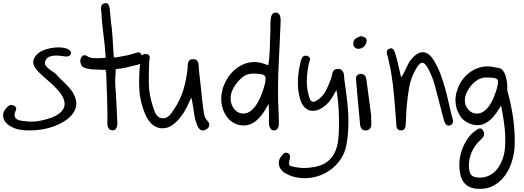

<svg xmlns="http://www.w3.org/2000/svg" viewBox="-20 -847 3404 1247"><path d="M20.5 -145.5Q28.3 -154.3 38.6 -161.1Q48.8 -168 65.4 -163.1Q79.1 -158.2 83.5 -149.4Q87.9 -140.6 83 -130.9Q71.3 -105.5 75.7 -91.3Q80.1 -77.1 93.8 -70.3Q107.4 -63.5 127 -61.5Q146.5 -59.6 167 -57.6Q193.4 -55.7 218.8 -59.1Q244.1 -62.5 269.5 -69.3Q372.1 -94.7 394 -145.5Q416 -196.3 352.5 -265.6Q325.2 -295.9 293 -322.8Q260.7 -349.6 231.4 -378.9Q195.3 -415 195.8 -444.8Q196.3 -474.6 230.5 -502.9Q251 -519.5 287.6 -529.3Q324.2 -539.1 359.4 -539.1Q401.4 -539.1 423.8 -526.4Q432.6 -520.5 438 -514.2Q443.4 -507.8 440.4 -498Q437.5 -487.3 427.2 -482.9Q417 -478.5 403.3 -480.5Q388.7 -482.4 373.5 -484.4Q358.4 -486.3 343.8 -486.3Q321.3 -486.3 303.2 -480Q285.2 -473.6 275.4 -454.1Q267.6 -438.5 273.9 -426.3Q280.3 -414.1 293 -403.3Q305.7 -392.6 321.3 -382.8Q336.9 -373 346.7 -362.3Q369.1 -336.9 394.5 -314Q419.9 -291 439.5 -265.6Q488.3 -201.2 470.7 -144Q453.1 -86.9 374 -45.9Q330.1 -23.4 279.8 -11.7Q229.5 0 169.9 0Q138.7 1 105 -5.4Q71.3 -11.7 41 -31.2Q6.8 -53.7 1 -85Q-4.9 -116.2 20.5 -145.5Z M502.9 -461.9Q504.9 -471.7 511.7 -480Q518.6 -488.3 529.3 -488.3Q535.2 -488.3 540 -485.8Q544.9 -483.4 549.8 -480.5Q550.8 -479.5 551.3 -479.5Q551.8 -479.5 552.7 -478.5Q569.3 -468.8 603.5 -468.8Q612.3 -468.8 621.1 -469.2Q629.9 -469.7 637.7 -469.7Q643.6 -470.7 652.3 -470.7Q661.1 -470.7 666 -471.7Q666 -473.6 665.5 -476.6Q665 -479.5 666 -481.4Q664.1 -513.7 659.7 -556.6Q655.3 -599.6 648.4 -651.4Q646.5 -671.9 643.6 -696.8Q640.6 -721.7 638.7 -766.6Q637.7 -769.5 637.7 -775.4Q635.7 -784.2 635.7 -794.4Q635.7 -804.7 640.6 -813.5Q643.6 -818.4 652.3 -823.2Q654.3 -824.2 659.2 -825.7Q664.1 -827.1 667 -827.1Q683.6 -827.1 689.5 -805.7Q691.4 -797.9 692.4 -790Q693.4 -782.2 694.3 -774.4Q697.3 -731.4 700.2 -707Q703.1 -682.6 706.1 -663.1Q708 -644.5 710.9 -605.5Q713.9 -566.4 715.8 -524.4Q716.8 -516.6 716.8 -509.3Q716.8 -502 717.8 -494.1Q717.8 -491.2 718.3 -484.9Q718.8 -478.5 720.7 -475.6Q722.7 -473.6 726.6 -473.6H732.4Q740.2 -475.6 752 -477.5Q783.2 -482.4 807.1 -487.8Q831.1 -493.2 864.3 -503.9Q867.2 -504.9 871.1 -505.9Q875 -506.8 878.9 -506.8Q887.7 -506.8 895.5 -499Q902.3 -489.3 903.3 -475.6Q906.2 -460 900.4 -446.3Q895.5 -436.5 889.2 -432.6Q882.8 -428.7 875 -426.8Q835.9 -417 804.7 -409.7Q773.4 -402.3 733.4 -398.4Q733.4 -398.4 731.4 -396.5Q731.4 -393.6 731.4 -388.2Q731.4 -382.8 730.5 -375Q728.5 -349.6 728 -327.6Q727.5 -305.7 728.5 -295.9Q733.4 -238.3 735.8 -182.1Q738.3 -126 741.2 -67.4V-60.5Q742.2 -54.7 742.7 -47.9Q743.2 -41 741.2 -33.2Q738.3 -14.6 726.6 -3.9Q718.8 0 714.8 0Q711.9 0 702.1 -2Q694.3 -3.9 691.9 -6.3Q689.5 -8.8 688.5 -9.8Q678.7 -22.5 677.7 -37.1Q675.8 -50.8 677.7 -63.5Q677.7 -140.6 675.3 -216.3Q672.9 -292 669.9 -369.1Q669.9 -373 669.4 -375Q668.9 -377 668.9 -377.9Q667 -379.9 667 -383.8V-390.6Q666 -392.6 666 -392.6V-393.6H664.1H660.2H655.3H644.5Q622.1 -393.6 591.3 -395.5Q560.5 -397.5 538.1 -403.3Q523.4 -408.2 515.1 -415Q506.8 -421.9 502.9 -438.5Q502 -444.3 501.5 -450.2Q501 -456.1 502.9 -461.9Z M892.6 -456.1Q894.5 -471.7 901.4 -484.9Q908.2 -498 929.7 -496.1Q941.4 -495.1 946.3 -489.7Q951.2 -484.4 952.1 -478Q953.1 -471.7 951.7 -463.9Q950.2 -456.1 949.2 -449.2Q945.3 -375 946.8 -302.2Q948.2 -229.5 972.7 -157.2Q976.6 -144.5 981 -131.8Q985.4 -119.1 991.7 -107.9Q998 -96.7 1007.3 -88.9Q1016.6 -81.1 1031.2 -79.1Q1045.9 -77.1 1058.1 -82.5Q1070.3 -87.9 1079.6 -96.7Q1088.9 -105.5 1096.7 -116.7Q1104.5 -127.9 1111.3 -138.7Q1151.4 -198.2 1170.9 -263.7Q1190.4 -329.1 1198.2 -399.4Q1199.2 -409.2 1199.2 -420.4Q1199.2 -431.6 1202.1 -441.4Q1205.1 -451.2 1212.4 -457Q1219.7 -462.9 1235.4 -462.9Q1250 -462.9 1257.3 -456.1Q1264.6 -449.2 1267.6 -439.5Q1270.5 -429.7 1270.5 -418Q1270.5 -406.2 1271.5 -396.5Q1279.3 -335 1285.2 -273.9Q1291 -212.9 1298.8 -151.4Q1301.8 -128.9 1305.7 -105Q1309.6 -81.1 1328.1 -61.5Q1341.8 -45.9 1338.9 -30.8Q1335.9 -15.6 1318.4 -5.9Q1306.6 0 1297.9 0Q1284.2 0 1275.4 -9.3Q1266.6 -18.6 1260.7 -33.2Q1245.1 -72.3 1239.7 -116.2Q1234.4 -160.2 1222.7 -213.9Q1210.9 -186.5 1193.4 -151.4Q1175.8 -116.2 1152.3 -85.9Q1128.9 -55.7 1099.6 -34.7Q1070.3 -13.7 1034.2 -13.7Q1001 -13.7 972.7 -35.6Q944.3 -57.6 924.8 -101.6Q887.7 -187.5 884.3 -276.4Q880.9 -365.2 892.6 -456.1Z M1426.8 -272.5Q1437.5 -306.6 1457 -337.9Q1476.6 -369.1 1502.9 -392.6Q1529.3 -416 1562.5 -430.2Q1595.7 -444.3 1632.8 -444.3Q1655.3 -444.3 1674.8 -439Q1694.3 -433.6 1714.8 -425.8Q1716.8 -425.8 1722.7 -423.8Q1729.5 -467.8 1731.4 -511.2Q1733.4 -554.7 1734.4 -598.6Q1735.4 -612.3 1735.4 -626.5Q1735.4 -640.6 1736.3 -654.3V-677.7Q1736.3 -685.5 1736.3 -693.8Q1736.3 -702.1 1737.3 -710V-711.9Q1738.3 -719.7 1739.3 -728.5Q1740.2 -737.3 1743.2 -745.1Q1748 -756.8 1754.9 -761.2Q1761.7 -765.6 1773.4 -765.6Q1792 -762.7 1798.8 -744.1Q1803.7 -730.5 1802.7 -708Q1801.8 -692.4 1801.3 -676.8Q1800.8 -661.1 1799.8 -645.5Q1797.9 -602.5 1796.4 -559.6Q1794.9 -516.6 1792 -472.7Q1786.1 -372.1 1785.6 -280.8Q1785.2 -189.5 1790 -101.6Q1790 -92.8 1790.5 -84Q1791 -75.2 1791 -65.4V-56.6Q1793 -38.1 1788.1 -21.5Q1780.3 -2 1762.7 0Q1754.9 0 1748.5 -2Q1742.2 -3.9 1737.3 -11.7Q1729.5 -22.5 1727.5 -35.6Q1725.6 -48.8 1726.6 -56.6Q1727.5 -88.9 1727.1 -116.7Q1726.6 -144.5 1724.6 -172.9Q1722.7 -170.9 1721.7 -168Q1720.7 -165 1718.8 -163.1Q1707 -140.6 1691.9 -117.7Q1676.8 -94.7 1657.7 -75.7Q1638.7 -56.6 1615.2 -44.4Q1591.8 -32.2 1563.5 -32.2Q1529.3 -32.2 1502.4 -46.4Q1475.6 -60.5 1457 -84Q1438.5 -107.4 1428.2 -137.2Q1418 -167 1417 -197.3Q1416 -216.8 1418.9 -235.4Q1421.9 -253.9 1426.8 -272.5ZM1502.9 -136.7Q1527.3 -109.4 1559.6 -109.4Q1586.9 -109.4 1608.4 -126.5Q1629.9 -143.6 1646 -168.5Q1662.1 -193.4 1673.3 -220.7Q1684.6 -248 1691.4 -269.5Q1700.2 -298.8 1703.6 -319.8Q1707 -340.8 1702.1 -350.6Q1695.3 -361.3 1675.3 -365.2Q1655.3 -369.1 1625 -369.1Q1584 -369.1 1555.2 -345.7Q1526.4 -322.3 1504.9 -290Q1477.5 -249 1477.5 -208Q1477.5 -167 1502.9 -136.7Z M2241.2 -116.2Q2248 1 2229.5 96.7Q2220.7 143.6 2194.3 184.6Q2168.9 223.6 2131.8 252Q2094.7 280.3 2049.8 295.4Q2004.9 310.5 1958 310.5Q1942.4 310.5 1927.2 308.6Q1912.1 306.6 1897.5 303.7Q1868.2 296.9 1838.9 281.2Q1828.1 276.4 1820.8 270Q1813.5 263.7 1806.6 255.9Q1794.9 241.2 1792 223.6Q1786.1 188.5 1813.5 159.2L1814.5 158.2Q1819.3 153.3 1824.7 148.9Q1830.1 144.5 1837.9 144.5Q1844.7 144.5 1852.5 149.4Q1863.3 157.2 1863.8 166.5Q1864.3 175.8 1862.3 183.6Q1854.5 217.8 1859.4 224.6Q1862.3 229.5 1872.1 232.4Q1881.8 235.4 1898.4 238.3Q1926.8 244.1 1956.1 244.1Q1989.3 244.1 2028.3 236.3Q2144.5 212.9 2171.9 91.8Q2177.7 65.4 2180.2 19Q2182.6 -27.3 2181.6 -78.6Q2180.7 -129.9 2176.3 -179.2Q2171.9 -228.5 2165 -262.7Q2148.4 -230.5 2129.9 -202.6Q2111.3 -174.8 2083 -154.3Q2046.9 -127 2011.7 -127Q1983.4 -127 1960.9 -147.5Q1940.4 -166 1928.7 -204.1Q1912.1 -263.7 1915 -329.1Q1916 -357.4 1920.9 -387.7Q1925.8 -418 1933.6 -452.1Q1938.5 -465.8 1943.4 -473.6Q1951.2 -485.4 1964.8 -485.4Q1971.7 -485.4 1974.6 -484.4Q1986.3 -480.5 1991.2 -472.7Q1995.1 -465.8 1993.2 -459Q1991.2 -452.1 1989.3 -445.3L1986.3 -436.5Q1972.7 -371.1 1972.7 -319.8Q1972.7 -268.6 1986.3 -221.7Q1993.2 -197.3 2001 -191.4Q2008.8 -185.5 2013.7 -185.5Q2026.4 -185.5 2047.9 -201.2Q2082 -226.6 2099.6 -263.7Q2117.2 -300.8 2129.9 -335.9Q2131.8 -339.8 2132.3 -344.2Q2132.8 -348.6 2134.8 -353.5Q2136.7 -361.3 2138.2 -369.1Q2139.6 -377 2143.6 -383.8Q2153.3 -399.4 2173.8 -399.4H2175.8Q2199.2 -399.4 2209 -378.9Q2212.9 -371.1 2213.9 -361.3Q2214.8 -351.6 2215.8 -342.8Q2215.8 -338.9 2215.8 -335Q2215.8 -331.1 2216.8 -328.1Q2224.6 -273.4 2231.4 -221.2Q2238.3 -168.9 2241.2 -116.2Z M2321.3 -367.2Q2332 -367.2 2339.4 -363.8Q2346.7 -360.4 2351.1 -354.5Q2355.5 -348.6 2357.4 -340.8Q2359.4 -333 2360.4 -325.2Q2368.2 -266.6 2376 -208Q2383.8 -149.4 2391.6 -89.8H2389.6Q2390.6 -77.1 2391.1 -64.9Q2391.6 -52.7 2391.6 -40Q2391.6 -23.4 2383.8 -12.7Q2376 -2 2359.4 0Q2341.8 2 2331.5 -7.8Q2321.3 -17.6 2319.3 -33.2Q2311.5 -108.4 2305.2 -183.1Q2298.8 -257.8 2292 -333Q2291 -346.7 2298.3 -356.4Q2305.7 -366.2 2321.3 -367.2ZM2274.4 -562.5Q2274.4 -586.9 2290 -596.7Q2305.7 -606.4 2323.2 -612.3Q2340.8 -609.4 2352.1 -602.1Q2363.3 -594.7 2360.4 -576.2Q2356.4 -556.6 2343.8 -544.4Q2331.1 -532.2 2312.5 -530.3Q2298.8 -528.3 2286.6 -537.1Q2274.4 -545.9 2274.4 -562.5Z M2507.8 -530.3Q2518.6 -535.2 2525.4 -532.2Q2532.2 -529.3 2536.6 -523.4Q2541 -517.6 2543.9 -509.3Q2546.9 -501 2548.8 -493.2Q2559.6 -459 2567.4 -422.4Q2575.2 -385.7 2585 -344.7Q2595.7 -358.4 2603 -373Q2610.4 -387.7 2617.2 -402.3Q2624 -417 2630.9 -431.2Q2637.7 -445.3 2647.5 -457Q2687.5 -507.8 2725.6 -507.8Q2765.6 -507.8 2797.9 -454.1Q2824.2 -411.1 2841.8 -363.8Q2859.4 -316.4 2872.6 -267.6Q2885.7 -218.8 2896.5 -168.9Q2907.2 -119.1 2920.9 -70.3Q2924.8 -57.6 2919.4 -46.9Q2914.1 -36.1 2900.4 -32.2Q2886.7 -29.3 2878.4 -37.1Q2870.1 -44.9 2866.2 -56.6Q2857.4 -87.9 2849.1 -119.1Q2840.8 -150.4 2833 -181.6Q2819.3 -237.3 2804.2 -292Q2789.1 -346.7 2763.7 -396.5Q2741.2 -439.5 2722.7 -439.5Q2704.1 -439.5 2680.7 -397.5Q2649.4 -343.8 2638.2 -283.2Q2627 -222.7 2622.1 -161.1Q2619.1 -135.7 2618.7 -111.3Q2618.2 -86.9 2616.2 -61.5Q2615.2 -52.7 2615.2 -42Q2615.2 -31.2 2612.8 -22Q2610.4 -12.7 2604 -6.3Q2597.7 0 2585 0Q2572.3 0 2565.4 -5.9Q2558.6 -11.7 2556.2 -20.5Q2553.7 -29.3 2553.7 -40Q2553.7 -50.8 2552.7 -60.5Q2545.9 -140.6 2539.6 -220.7Q2533.2 -300.8 2519.5 -380.9Q2515.6 -405.3 2509.8 -428.7Q2503.9 -452.1 2499 -476.6Q2497.1 -484.4 2494.6 -491.7Q2492.2 -499 2492.2 -506.3Q2492.2 -513.7 2495.1 -520Q2498 -526.4 2507.8 -530.3Z M2948.2 -257.8Q2958 -291 2977.1 -319.8Q2996.1 -348.6 3022.5 -370.1Q3048.8 -391.6 3080.6 -403.8Q3112.3 -416 3147.5 -416Q3160.2 -416 3172.9 -414.1Q3185.5 -412.1 3197.3 -409.2Q3205.1 -407.2 3210 -407.2Q3218.8 -405.3 3227.5 -403.3Q3236.3 -401.4 3244.1 -391.6Q3257.8 -375 3264.6 -351.6Q3271.5 -328.1 3273.4 -307.6Q3275.4 -291 3274.9 -278.3Q3274.4 -265.6 3274.4 -260.7Q3288.1 -210.9 3297.4 -167Q3306.6 -123 3312.5 -82Q3319.3 -32.2 3321.8 13.7Q3324.2 59.6 3322.3 105.5Q3319.3 154.3 3304.2 203.1Q3289.1 252 3260.7 291.5Q3232.4 331.1 3191.4 355.5Q3150.4 379.9 3095.7 379.9Q2979.5 379.9 2965.8 264.6Q2955.1 189.5 2985.4 112.3Q3001 75.2 3022.9 45.9Q3044.9 16.6 3071.3 0Q3073.2 -2 3075.2 -2.9Q3080.1 -6.8 3085.4 -9.8Q3090.8 -12.7 3097.7 -12.7Q3109.4 -12.7 3116.2 -1Q3125 12.7 3124 25.4Q3123 36.1 3117.2 43.9Q3111.3 51.8 3105.5 56.6Q3022.5 133.8 3025.4 235.4Q3027.3 272.5 3039.6 288.1Q3051.8 303.7 3084 305.7Q3087.9 306.6 3095.7 306.6Q3130.9 306.6 3160.2 291.5Q3189.5 276.4 3210.9 248.5Q3232.4 220.7 3245.6 182.1Q3258.8 143.6 3260.7 96.7Q3263.7 28.3 3255.4 -35.6Q3247.1 -99.6 3234.4 -161.1Q3232.4 -157.2 3231.4 -156.2Q3218.8 -135.7 3203.6 -113.8Q3188.5 -91.8 3170.4 -74.2Q3152.3 -56.6 3129.9 -45.4Q3107.4 -34.2 3080.1 -34.2Q3069.3 -34.2 3059.6 -36.1Q3049.8 -38.1 3039.1 -41Q2991.2 -57.6 2965.8 -98.1Q2940.4 -138.7 2938.5 -187.5Q2936.5 -223.6 2948.2 -257.8ZM3023.4 -133.8Q3044.9 -109.4 3076.2 -109.4Q3102.5 -109.4 3123 -124.5Q3143.6 -139.6 3158.7 -161.6Q3173.8 -183.6 3184.6 -209Q3195.3 -234.4 3202.1 -254.9Q3210 -281.2 3213.4 -300.3Q3216.8 -319.3 3211.9 -328.1Q3207 -337.9 3187.5 -340.8Q3168 -343.8 3139.6 -343.8Q3102.5 -343.8 3073.7 -322.8Q3044.9 -301.8 3025.4 -271.5Q3000 -234.4 2999 -197.3Q2998 -160.2 3023.4 -133.8Z"/></svg>

Font: Scriphy
Style: Regular
Weight: 400
Designer: Ala M. Lockhart
Foundry: Ala M. Lockhart
Version: Version 1.0 2021